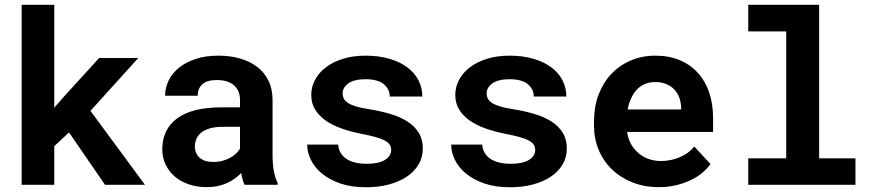

<svg xmlns="http://www.w3.org/2000/svg" viewBox="-20 -770 3641 800"><path d="M267.6 -218.3 206.1 -161.1V0H70.3V-750H206.1V-321.3L247.1 -368.2L393.1 -528.3H556.2L356.9 -308.1L584 0H417.5Z M999 0Q994.1 -9.8 990.7 -22.5Q987.3 -35.2 984.9 -49.3Q973.6 -37.1 959 -26.4Q944.3 -15.6 926.5 -7.6Q908.7 0.5 887.2 5.1Q865.7 9.8 840.8 9.8Q800.3 9.8 766.4 -2Q732.4 -13.7 708 -34.7Q683.6 -55.7 669.9 -84.7Q656.2 -113.8 656.2 -147.9Q656.2 -231.4 718.5 -277.1Q780.8 -322.8 904.3 -322.8H980V-354Q980 -392.1 955.1 -414.3Q930.2 -436.5 883.3 -436.5Q841.8 -436.5 822.8 -418.7Q803.7 -400.9 803.7 -371.1H668Q668 -404.8 682.9 -435.1Q697.8 -465.3 726.3 -488.3Q754.9 -511.2 796.1 -524.7Q837.4 -538.1 890.6 -538.1Q938.5 -538.1 979.7 -526.4Q1021 -514.6 1051.3 -491.7Q1081.5 -468.8 1098.6 -433.8Q1115.7 -398.9 1115.7 -353V-126.5Q1115.7 -84 1121.1 -56.2Q1126.5 -28.3 1136.7 -8.3V0ZM869.6 -95.2Q890.1 -95.2 907.7 -100.1Q925.3 -105 939.5 -112.8Q953.6 -120.6 963.9 -130.6Q974.1 -140.6 980 -150.9V-241.7H910.6Q878.9 -241.7 856.4 -235.6Q834 -229.5 819.8 -218.5Q805.7 -207.5 798.8 -192.1Q792 -176.8 792 -158.7Q792 -131.3 811.3 -113.3Q830.6 -95.2 869.6 -95.2Z M1609.9 -145Q1609.9 -157.2 1604.2 -166.5Q1598.6 -175.8 1584.2 -183.8Q1569.8 -191.9 1545.9 -198.7Q1522 -205.6 1485.4 -212.4Q1439 -221.7 1400.6 -235.6Q1362.3 -249.5 1335 -269.3Q1307.6 -289.1 1292.2 -314.9Q1276.9 -340.8 1276.9 -374.5Q1276.9 -407.2 1292.5 -437Q1308.1 -466.8 1337.4 -489.3Q1366.7 -511.7 1408.7 -524.9Q1450.7 -538.1 1503.4 -538.1Q1558.6 -538.1 1602.5 -525.1Q1646.5 -512.2 1677 -489.5Q1707.5 -466.8 1723.6 -435.5Q1739.7 -404.3 1739.7 -367.7H1604Q1604 -398.4 1579.1 -419.2Q1554.2 -439.9 1503.4 -439.9Q1456.1 -439.9 1431.9 -422.9Q1407.7 -405.8 1407.7 -380.9Q1407.7 -369.1 1412.6 -359.1Q1417.5 -349.1 1429.9 -341.1Q1442.4 -333 1463.9 -326.4Q1485.4 -319.8 1518.6 -314.9Q1566.4 -307.1 1607.4 -294.9Q1648.4 -282.7 1678.2 -263.4Q1708 -244.1 1724.9 -216.6Q1741.7 -189 1741.7 -150.9Q1741.7 -115.7 1724.9 -86.2Q1708 -56.6 1677 -35.2Q1646 -13.7 1602.1 -1.7Q1558.1 10.3 1503.9 10.3Q1444.3 10.3 1398.7 -5.4Q1353 -21 1322.3 -46.1Q1291.5 -71.3 1275.6 -103.3Q1259.8 -135.3 1259.8 -167.5H1389.2Q1390.6 -146 1400.9 -130.6Q1411.1 -115.2 1427.2 -105.7Q1443.4 -96.2 1464.1 -91.8Q1484.9 -87.4 1506.8 -87.4Q1557.1 -87.4 1583.5 -103.5Q1609.9 -119.6 1609.9 -145Z M2210 -145Q2210 -157.2 2204.3 -166.5Q2198.7 -175.8 2184.3 -183.8Q2169.9 -191.9 2146 -198.7Q2122.1 -205.6 2085.4 -212.4Q2039.1 -221.7 2000.7 -235.6Q1962.4 -249.5 1935.1 -269.3Q1907.7 -289.1 1892.3 -314.9Q1877 -340.8 1877 -374.5Q1877 -407.2 1892.6 -437Q1908.2 -466.8 1937.5 -489.3Q1966.8 -511.7 2008.8 -524.9Q2050.8 -538.1 2103.5 -538.1Q2158.7 -538.1 2202.6 -525.1Q2246.6 -512.2 2277.1 -489.5Q2307.6 -466.8 2323.7 -435.5Q2339.8 -404.3 2339.8 -367.7H2204.1Q2204.1 -398.4 2179.2 -419.2Q2154.3 -439.9 2103.5 -439.9Q2056.2 -439.9 2032 -422.9Q2007.8 -405.8 2007.8 -380.9Q2007.8 -369.1 2012.7 -359.1Q2017.6 -349.1 2030 -341.1Q2042.5 -333 2064 -326.4Q2085.4 -319.8 2118.7 -314.9Q2166.5 -307.1 2207.5 -294.9Q2248.5 -282.7 2278.3 -263.4Q2308.1 -244.1 2325 -216.6Q2341.8 -189 2341.8 -150.9Q2341.8 -115.7 2325 -86.2Q2308.1 -56.6 2277.1 -35.2Q2246.1 -13.7 2202.1 -1.7Q2158.2 10.3 2104 10.3Q2044.4 10.3 1998.8 -5.4Q1953.1 -21 1922.4 -46.1Q1891.6 -71.3 1875.7 -103.3Q1859.9 -135.3 1859.9 -167.5H1989.3Q1990.7 -146 2001 -130.6Q2011.2 -115.2 2027.3 -105.7Q2043.5 -96.2 2064.2 -91.8Q2085 -87.4 2106.9 -87.4Q2157.2 -87.4 2183.6 -103.5Q2210 -119.6 2210 -145Z M2725.6 9.8Q2664.6 9.8 2614.7 -10.3Q2564.9 -30.3 2529.3 -64.7Q2493.7 -99.1 2474.4 -145.8Q2455.1 -192.4 2455.1 -245.6V-265.1Q2455.1 -325.7 2474.1 -375.7Q2493.2 -425.8 2527.3 -461.9Q2561.5 -498 2608.4 -518.1Q2655.3 -538.1 2710.4 -538.1Q2767.6 -538.1 2812.3 -519.3Q2856.9 -500.5 2887.9 -466.3Q2918.9 -432.1 2935.1 -384Q2951.2 -335.9 2951.2 -277.8V-220.2H2592.8Q2596.7 -193.4 2608.6 -171.1Q2620.6 -148.9 2639.2 -132.8Q2657.7 -116.7 2681.6 -107.9Q2705.6 -99.1 2733.9 -99.1Q2753.9 -99.1 2773.7 -103Q2793.5 -106.9 2811.5 -114.5Q2829.6 -122.1 2845.2 -133.3Q2860.8 -144.5 2872.6 -159.7L2940.4 -86.4Q2927.7 -68.4 2907.5 -51Q2887.2 -33.7 2859.6 -20.3Q2832 -6.8 2798.3 1.5Q2764.6 9.8 2725.6 9.8ZM2709.5 -428.2Q2686.5 -428.2 2667.5 -420.2Q2648.4 -412.1 2634 -397Q2619.6 -381.8 2609.9 -360.8Q2600.1 -339.8 2595.2 -314H2817.9V-324.7Q2816.9 -346.2 2809.6 -365.2Q2802.2 -384.3 2788.6 -398.2Q2774.9 -412.1 2755.1 -420.2Q2735.4 -428.2 2709.5 -428.2Z M3097.7 -750H3393.1V-110.4H3544.4V0H3097.7V-110.4H3255.9V-639.2H3097.7Z"/></svg>

Font: TypoPRO Roboto Mono
Style: Bold
Weight: 700
Designer: Google
Version: Version 2.000986; 2015; ttfautohint (v1.3)